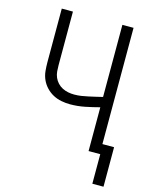

<svg xmlns="http://www.w3.org/2000/svg" viewBox="-132 -822 863 1080"><g transform="rotate(15 300.0 -281.5)"><path d="M512 172V0H444V-255Q403 -244 360.5 -235.5Q318 -227 275 -227Q249 -227 223.5 -232Q198 -237 175.5 -249Q153 -261 135 -280Q117 -299 106.5 -322.5Q96 -346 93.5 -372Q91 -398 91 -423V-735H156V-423Q156 -405 157.5 -387Q159 -369 166 -352.5Q173 -336 185.5 -322.5Q198 -309 214 -301Q230 -293 247.5 -289.5Q265 -286 283 -286Q304 -286 324 -289Q344 -292 364 -296.5Q384 -301 404 -305.5Q424 -310 444 -315V-735H509V-58H577V172Z"/></g></svg>

Font: Iosevka Curly Light Extended
Style: Regular
Weight: 300
Width: 7
Monospace: yes
Designer: Belleve Invis
Foundry: Belleve Invis
Version: Version 11.1.0; ttfautohint (v1.8.3)